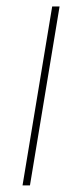

<svg xmlns="http://www.w3.org/2000/svg" viewBox="-20 -562 249 582"><path d="M48.3 0 138.2 -542.5H160.6L70.8 0Z"/></svg>

Font: Inter 16pt Thin
Style: Italic
Weight: 250
Italic angle: -9.3988°
Version: Version 4.001;git-66647c0bb